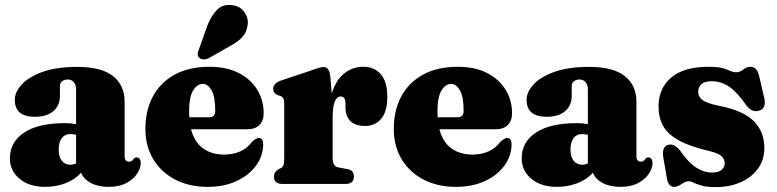

<svg xmlns="http://www.w3.org/2000/svg" viewBox="-20 -752 3176 785"><path d="M20.5 -104.5Q20.5 -171.5 78.8 -210Q137 -248.5 245.5 -248.5Q271.5 -248.5 291 -244.5V-386.5Q291 -405 281.8 -416Q272.5 -427 257 -427Q243.5 -427 234.2 -420Q225 -413 225 -401V-360Q225 -320.5 198 -297.5Q171 -274.5 122.5 -274.5Q40.5 -274.5 40.5 -344Q40.5 -375.5 68.8 -406.5Q97 -437.5 153.8 -458Q210.5 -478.5 296 -478.5Q395 -478.5 442.2 -440.8Q489.5 -403 489.5 -336.5V-112Q489.5 -103 494 -97Q498.5 -91 507.5 -91Q520 -91 527 -103.5Q532 -108.5 538.5 -108.5Q546.5 -108.5 551 -102Q555.5 -95.5 555.5 -86Q555.5 -65 540.8 -42.2Q526 -19.5 497 -3.8Q468 12 425 12Q381 12 351.2 -4Q321.5 -20 311.5 -46Q287.5 -18 248 -3Q208.5 12 164.5 12Q99.5 12 60 -21Q20.5 -54 20.5 -104.5ZM220 -140.5Q220 -110 233.2 -94.2Q246.5 -78.5 268 -78.5Q280 -78.5 291 -84V-200.5Q280.5 -204 267 -204Q245.5 -204 232.8 -187.5Q220 -171 220 -140.5Z M1058 -289Q1058 -258 1040.5 -240.8Q1023 -223.5 991 -223.5H761Q775 -170.5 810.2 -145.2Q845.5 -120 897 -120Q932.5 -120 962 -133Q991.5 -146 1010 -172Q1028.5 -188.5 1038.5 -188Q1056 -187.5 1056 -162Q1056 -115.5 1027.5 -75.8Q999 -36 947.8 -12Q896.5 12 828.5 12Q753.5 12 696.2 -17.8Q639 -47.5 606.8 -100.8Q574.5 -154 574.5 -225Q574.5 -300.5 605 -357.5Q635.5 -414.5 694 -446.8Q752.5 -479 836 -479Q906.5 -479 956 -453.5Q1005.5 -428 1031.8 -385Q1058 -342 1058 -289ZM753 -293Q753 -282 754 -272.5H835Q860 -272.5 860 -298Q860 -357.5 844.8 -383.2Q829.5 -409 809.5 -409Q786.5 -409 769.8 -382.5Q753 -356 753 -293ZM828 -648Q844.5 -689 868 -712.5Q891.5 -736 928.5 -731Q962.5 -727 979.5 -702.2Q996.5 -677.5 992.5 -650.5Q989 -620.5 970.8 -600.5Q952.5 -580.5 917.5 -562L832.5 -513.5Q822 -509 811.2 -509.2Q800.5 -509.5 794 -516.5Q787 -524.5 788.5 -533.8Q790 -543 794.5 -553.5Z M1330.5 -439.5 1336.5 -369.5Q1353.5 -425.5 1387.8 -452.2Q1422 -479 1464.5 -479Q1511 -479 1537.2 -448.2Q1563.5 -417.5 1563.5 -356.5Q1563.5 -295 1538.2 -266Q1513 -237 1473 -237Q1432.5 -237 1412.8 -256.8Q1393 -276.5 1392.5 -311.5V-332Q1392 -357.5 1372.5 -357.5Q1358 -357.5 1349 -337Q1340 -316.5 1340 -271V-105.5Q1340 -71.5 1363.5 -67.5L1401 -60.5Q1427 -56.5 1427 -30Q1427 0 1392.5 0H1134Q1100 0 1100 -30Q1100 -48.5 1119 -60.5L1129.5 -65Q1136 -69 1139 -76.8Q1142 -84.5 1142 -103.5V-327.5Q1142 -343.5 1138.2 -350Q1134.5 -356.5 1126.5 -360L1115.5 -362.5Q1097 -371.5 1097 -389Q1097 -410.5 1126.5 -422L1249.5 -463Q1289.5 -478 1303 -478Q1314.5 -478 1321 -469.5Q1327.5 -461 1330.5 -439.5Z M2073.5 -289Q2073.5 -258 2056 -240.8Q2038.5 -223.5 2006.5 -223.5H1776.5Q1790.5 -170.5 1825.8 -145.2Q1861 -120 1912.5 -120Q1948 -120 1977.5 -133Q2007 -146 2025.5 -172Q2044 -188.5 2054 -188Q2071.5 -187.5 2071.5 -162Q2071.5 -115.5 2043 -75.8Q2014.5 -36 1963.2 -12Q1912 12 1844 12Q1769 12 1711.8 -17.8Q1654.5 -47.5 1622.2 -100.8Q1590 -154 1590 -225Q1590 -300.5 1620.5 -357.5Q1651 -414.5 1709.5 -446.8Q1768 -479 1851.5 -479Q1922 -479 1971.5 -453.5Q2021 -428 2047.2 -385Q2073.5 -342 2073.5 -289ZM1768.5 -293Q1768.5 -282 1769.5 -272.5H1850.5Q1875.5 -272.5 1875.5 -298Q1875.5 -357.5 1860.2 -383.2Q1845 -409 1825 -409Q1802 -409 1785.2 -382.5Q1768.5 -356 1768.5 -293Z M2113 -104.5Q2113 -171.5 2171.2 -210Q2229.5 -248.5 2338 -248.5Q2364 -248.5 2383.5 -244.5V-386.5Q2383.5 -405 2374.2 -416Q2365 -427 2349.5 -427Q2336 -427 2326.8 -420Q2317.5 -413 2317.5 -401V-360Q2317.5 -320.5 2290.5 -297.5Q2263.5 -274.5 2215 -274.5Q2133 -274.5 2133 -344Q2133 -375.5 2161.2 -406.5Q2189.5 -437.5 2246.2 -458Q2303 -478.5 2388.5 -478.5Q2487.5 -478.5 2534.8 -440.8Q2582 -403 2582 -336.5V-112Q2582 -103 2586.5 -97Q2591 -91 2600 -91Q2612.5 -91 2619.5 -103.5Q2624.5 -108.5 2631 -108.5Q2639 -108.5 2643.5 -102Q2648 -95.5 2648 -86Q2648 -65 2633.2 -42.2Q2618.5 -19.5 2589.5 -3.8Q2560.5 12 2517.5 12Q2473.5 12 2443.8 -4Q2414 -20 2404 -46Q2380 -18 2340.5 -3Q2301 12 2257 12Q2192 12 2152.5 -21Q2113 -54 2113 -104.5ZM2312.5 -140.5Q2312.5 -110 2325.8 -94.2Q2339 -78.5 2360.5 -78.5Q2372.5 -78.5 2383.5 -84V-200.5Q2373 -204 2359.5 -204Q2338 -204 2325.2 -187.5Q2312.5 -171 2312.5 -140.5Z M2891.5 -46.5Q2917.5 -46.5 2930.2 -57.5Q2943 -68.5 2943 -84.5Q2943 -100 2931 -112.5Q2919 -125 2882 -134Q2800 -153 2754.5 -178.5Q2709 -204 2690.8 -238Q2672.5 -272 2672.5 -315.5Q2672.5 -391.5 2724.5 -435.2Q2776.5 -479 2878 -479Q2926.5 -479 2951.2 -467.8Q2976 -456.5 2989.5 -456.5Q3004.5 -456.5 3018.8 -467.8Q3033 -479 3048.5 -479Q3059.5 -479 3068.2 -472Q3077 -465 3082.5 -446.5L3101.5 -364.5Q3117.5 -312.5 3087 -300.5Q3055.5 -289 3031.5 -321Q2996 -373 2962.8 -396.5Q2929.5 -420 2889.5 -420Q2861.5 -420 2848 -408Q2834.5 -396 2834.5 -377Q2834.5 -357 2851 -343.8Q2867.5 -330.5 2919 -319.5Q3018 -300.5 3061.5 -257.2Q3105 -214 3105 -147Q3105 -98.5 3079 -62.5Q3053 -26.5 3008 -6.8Q2963 13 2905.5 13Q2870.5 13 2849.2 7Q2828 1 2815.8 -5Q2803.5 -11 2796.5 -11Q2782.5 -11 2766.8 0.5Q2751 12 2736 12Q2725.5 12 2718 4.5Q2710.5 -3 2707 -21.5L2693 -102.5Q2683.5 -151 2711 -159.5Q2736.5 -167.5 2762 -134.5Q2794.5 -87.5 2826 -67Q2857.5 -46.5 2891.5 -46.5Z"/></svg>

Font: Fraunces 72pt S050 Black
Style: Regular
Weight: 900
Version: Version 1.000; ttfautohint (v1.8.3)